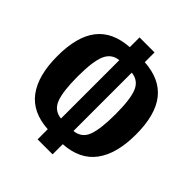

<svg xmlns="http://www.w3.org/2000/svg" viewBox="-217 -878 1049 1049"><g transform="rotate(45 307.5 -354.0)"><path d="M365.6 -748.2V-672.8Q490.3 -664.6 550.8 -586.9Q611.3 -509.2 611.3 -359Q611.3 -210.3 550.5 -128.5Q489.7 -46.7 365.6 -39V39.5H249.7V-39Q125.1 -46.2 64.6 -127.7Q4.1 -209.2 4.1 -359Q4.1 -509.2 64.4 -586.9Q124.6 -664.6 249.7 -672.8V-748.2ZM259.5 -582.1Q205.1 -576.4 183.3 -525.6Q161.5 -474.9 161.5 -359Q161.5 -244.6 181.8 -191Q202.1 -137.4 259.5 -131.3ZM355.9 -582.1V-131.3Q413.8 -137.4 433.8 -191Q453.8 -244.6 453.8 -359Q453.8 -474.9 432.6 -525.6Q411.3 -576.4 355.9 -582.1Z"/></g></svg>

Font: FiraCode Nerd Font Mono
Style: Bold
Weight: 700
Monospace: yes
Designer: Carrois Corporate, Edenspiekermann AG, Nikita Prokopov
Foundry: Carrois Corporate, Edenspiekermann AG, Nikita Prokopov
Version: Version 6.002;Nerd Fonts 3.3.0